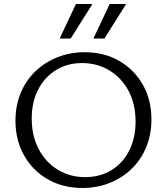

<svg xmlns="http://www.w3.org/2000/svg" viewBox="-20 -927 831 956"><path d="M390 9Q294 9 218.5 -34Q143 -77 100 -153Q57 -229 57 -326Q57 -402 83.5 -465Q110 -528 157.5 -573Q205 -618 267.5 -642.5Q330 -667 402 -667Q498 -667 573 -624Q648 -581 691 -505.5Q734 -430 734 -332Q734 -256 707.5 -193Q681 -130 634 -85Q587 -40 524.5 -15.5Q462 9 390 9ZM403 -45Q478 -45 535 -80Q592 -115 623.5 -177.5Q655 -240 655 -321Q655 -409 620 -474.5Q585 -540 524.5 -576.5Q464 -613 388 -613Q315 -613 258.5 -578Q202 -543 170 -481Q138 -419 138 -337Q138 -250 173 -184Q208 -118 268.5 -81.5Q329 -45 403 -45ZM277 -735 358 -907H440L332 -735ZM445 -735 526 -907H608L500 -735Z"/></svg>

Font: Ysabeau Office
Style: Regular
Weight: 400
Designer: Christian Thalmann (Catharsis Fonts)
Version: Version 2.001;gftools[0.9.30]; featfreeze: tnum,lnum,ss02